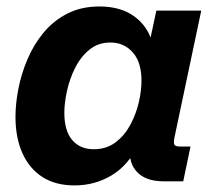

<svg xmlns="http://www.w3.org/2000/svg" viewBox="-20 -560 667 593"><path d="M210.4 12.7Q151.4 12.7 110.8 -13.4Q70.3 -39.6 49.1 -87.2Q27.8 -134.8 27.8 -199.2Q27.8 -238.8 36.6 -284.9Q45.4 -331.1 64.5 -376.2Q83.5 -421.4 114 -458.5Q144.5 -495.6 187.5 -517.8Q230.5 -540 287.6 -540Q353.5 -540 396 -508.5Q438.5 -477.1 452.1 -422.4L439.5 -418L462.9 -527.3H601.6L518.6 -134.3Q515.6 -119.1 518.6 -113.3Q521.5 -107.4 536.1 -107.4H568.4L545.9 0H485.4Q426.8 0 399.7 -32.7Q372.6 -65.4 384.3 -122.6L387.7 -141.6L408.2 -115.2Q377 -49.8 325 -18.6Q272.9 12.7 210.4 12.7ZM269.5 -99.1Q309.1 -99.1 337.2 -120.6Q365.2 -142.1 382.8 -175Q400.4 -208 408.7 -244.1Q417 -280.3 417 -310.1Q417 -368.2 389.9 -398.4Q362.8 -428.7 321.3 -428.7Q283.2 -428.7 256.1 -406.5Q229 -384.3 211.9 -350.1Q194.8 -315.9 186.8 -278.8Q178.7 -241.7 178.7 -211.4Q178.7 -156.2 202.9 -127.7Q227.1 -99.1 269.5 -99.1Z"/></svg>

Font: Schibsted Grotesk
Style: Bold Italic
Weight: 700
Italic angle: -12°
Designer: Bakken & Baeck AS, Henrik Kongsvoll
Foundry: Schibsted ASA
Version: Version 1.100;gftools[0.9.25]